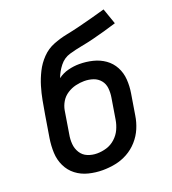

<svg xmlns="http://www.w3.org/2000/svg" viewBox="-135 -837 847 946"><g transform="rotate(-20 288.0 -363.5)"><path d="M242 8Q275 8 308.5 1.5Q342 -5 373 -22Q404 -39 428 -66Q452 -93 465.5 -125Q479 -157 484 -190L502 -300Q508 -336 505.5 -371.5Q503 -407 487 -437Q471 -467 443.5 -486.5Q416 -506 381.5 -514.5Q347 -523 311 -523Q282 -523 252.5 -515.5Q223 -508 199 -490Q210 -521 232 -549Q254 -577 287 -586.5Q320 -596 352.5 -602Q385 -608 417 -616Q449 -624 481 -633Q513 -642 545 -652L516 -735Q481 -725 445.5 -715.5Q410 -706 374 -697Q338 -688 302.5 -681Q267 -674 231.5 -660Q196 -646 169 -618Q142 -590 125 -556Q108 -522 97.5 -487Q87 -452 80.5 -417Q74 -382 68 -346L49 -230Q43 -192 44.5 -155Q46 -118 61.5 -85.5Q77 -53 105 -31.5Q133 -10 169 -1Q205 8 242 8ZM244 -79Q218 -79 195 -88.5Q172 -98 159 -119Q146 -140 144 -165Q142 -190 147 -216L166 -333Q170 -356 182.5 -377Q195 -398 216 -411.5Q237 -425 260 -430.5Q283 -436 305 -436Q330 -436 352 -428.5Q374 -421 388.5 -403.5Q403 -386 405.5 -362Q408 -338 404 -314L386 -204Q382 -179 371 -155Q360 -131 339.5 -112.5Q319 -94 294 -86.5Q269 -79 244 -79Z"/></g></svg>

Font: Iosevka Sparkle Medium Oblique
Style: Regular
Weight: 500
Italic angle: -9°
Designer: Belleve Invis
Foundry: Belleve Invis
Version: Version 4.5.0; ttfautohint (v1.8.3)